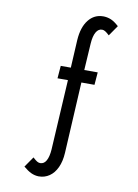

<svg xmlns="http://www.w3.org/2000/svg" viewBox="-104 -857 809 1125"><g transform="rotate(10 300.0 -294.5)"><path d="M204 200Q182 199 161.5 189.5Q141 180 115 158L158 96Q174 111 183.5 116.5Q193 122 202 122Q225 122 238 98.5Q251 75 254 32L278 -385H216L222 -460H282L291 -626Q296 -703 330 -746Q364 -789 417 -789Q420 -789 422 -789Q445 -788 465.5 -779Q486 -770 511 -747L468 -685Q452 -700 442.5 -705.5Q433 -711 424 -711Q402 -711 388.5 -687.5Q375 -664 372 -620L362 -460H442L436 -385H358L335 38Q332 89 315 125.5Q298 162 270 181Q242 200 208 200Q206 200 204 200Z"/></g></svg>

Font: Jost
Style: Regular
Weight: 400
Version: Version 3.710